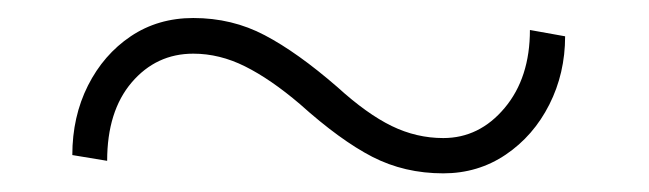

<svg xmlns="http://www.w3.org/2000/svg" viewBox="-20 -401 710 210"><path d="M464.8 -211.4Q422.4 -211.4 387.2 -229.5Q352.1 -247.6 308.1 -287.1Q275.9 -314.5 248 -328.4Q220.2 -342.3 191.4 -342.3Q150.9 -342.3 124 -310.8Q97.2 -279.3 97.2 -225.1L59.1 -231.4Q59.1 -273.4 76.2 -307.4Q93.3 -341.3 123 -361.3Q152.8 -381.3 191.4 -381.3Q233.9 -381.3 269.5 -362.5Q305.2 -343.8 349.1 -305.7Q381.3 -276.4 408.4 -263.2Q435.5 -250 464.8 -250Q504.4 -250 532 -283Q559.6 -315.9 559.6 -368.2L598.1 -361.3Q598.1 -320.8 580.8 -286.6Q563.5 -252.4 533.2 -231.9Q502.9 -211.4 464.8 -211.4Z"/></svg>

Font: Roboto Slab ExtraLight
Style: Regular
Weight: 250
Designer: Google
Version: Version 2.000; ttfautohint (v1.8.1.43-b0c9)